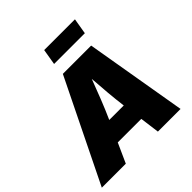

<svg xmlns="http://www.w3.org/2000/svg" viewBox="-260 -1111 1293 1293"><g transform="rotate(-45 386.0 -465.0)"><path d="M-22.9 0 333.5 -727.5H603L727.1 0H511.2L492.7 -139.6H268.6L205.6 0ZM335 -287.1H473.1Q464.4 -354 458.3 -424.3Q452.1 -494.6 447.3 -565.9Q420.4 -494.6 392.8 -424.3Q365.2 -354 335 -287.1ZM650.9 -929.7 631.8 -816.4H338.9L357.9 -929.7Z"/></g></svg>

Font: Inter Black
Style: Italic
Weight: 900
Italic angle: -9.39999°
Designer: Rasmus Andersson
Foundry: rsms
Version: Version 4.000;git-a52131595